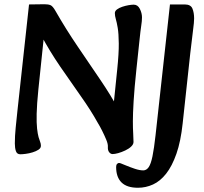

<svg xmlns="http://www.w3.org/2000/svg" viewBox="-20 -716 964 906"><path d="M76 12Q60 12 55 -3Q50 -18 50 -39Q50 -74 54 -113.5Q58 -153 62 -191L117 -695L190 -696Q208 -696 218.5 -691.5Q229 -687 242 -664Q290 -580 346 -497.5Q402 -415 453 -340Q504 -265 537 -203L511 -172L533 -387Q541 -464 540.5 -511Q540 -558 535.5 -584.5Q531 -611 526.5 -626Q522 -641 522 -654Q522 -664 532 -671.5Q542 -679 557 -684Q572 -689 586.5 -691.5Q601 -694 611 -694Q630 -694 640 -674Q650 -654 650 -634Q650 -617 646.5 -595Q643 -573 638 -524L624 -392Q614 -298 610.5 -238.5Q607 -179 607 -144Q607 -109 608.5 -87Q610 -65 610 -46Q610 -35 599 -24.5Q588 -14 571 -6Q554 2 538 6.5Q522 11 511 11Q502 11 495 2Q488 -7 489 -23Q490 -36 481.5 -56.5Q473 -77 462 -99Q451 -121 441 -137Q409 -195 361.5 -262Q314 -329 264 -402Q214 -475 174 -550L188 -552L161 -293Q154 -224 153 -179.5Q152 -135 155 -109Q158 -83 162 -69Q166 -55 169.5 -46.5Q173 -38 173 -28Q173 -17 161.5 -9.5Q150 -2 133.5 3Q117 8 101 10Q85 12 76 12ZM631 170Q579 170 553.5 145Q528 120 528 72Q528 62 532.5 57.5Q537 53 541 53Q546 53 551.5 55.5Q557 58 570 63Q594 73 616.5 80.5Q639 88 656 88Q671 88 681.5 73Q692 58 699.5 21.5Q707 -15 714 -78L782 -695H852Q880 -695 888 -675.5Q896 -656 896 -629Q896 -611 891 -574Q886 -537 878 -466L842 -134Q833 -49 812.5 9.5Q792 68 764 103.5Q736 139 702 154.5Q668 170 631 170Z"/></svg>

Font: Alkatra
Style: Regular
Weight: 400
Designer: Suman Bhandary
Version: Version 1.100;gftools[0.9.22]